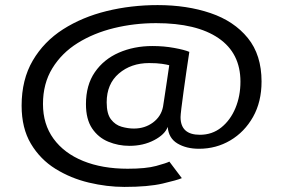

<svg xmlns="http://www.w3.org/2000/svg" viewBox="-20 -726 1115 755"><path d="M469 9Q400.5 9 329.2 -8Q258 -25 198 -62.2Q138 -99.5 101.5 -160.8Q65 -222 65 -310.5Q65 -413 108.8 -487.8Q152.5 -562.5 228 -610.8Q303.5 -659 399.5 -682.5Q495.5 -706 600 -706Q715 -706 807.8 -674.5Q900.5 -643 954.5 -576.5Q1008.5 -510 1008.5 -405.5Q1008.5 -325.5 975 -266.2Q941.5 -207 885.8 -174Q830 -141 762.5 -141Q712.5 -141 677.8 -161.8Q643 -182.5 639.5 -227Q628.5 -197 586 -174.8Q543.5 -152.5 489 -152.5Q445 -152.5 405.8 -168.8Q366.5 -185 342.2 -221Q318 -257 318 -316.5Q318 -391.5 353 -442.2Q388 -493 447.5 -519Q507 -545 579.5 -545Q624.5 -545 665.2 -537.5Q706 -530 724.5 -522Q719 -486.5 713 -445.2Q707 -404 701.8 -365.8Q696.5 -327.5 693.2 -300.2Q690 -273 690 -265.5Q690 -196 766 -196Q814.5 -196 850.2 -224.8Q886 -253.5 905.8 -301Q925.5 -348.5 925.5 -405Q925.5 -517 839.2 -576Q753 -635 594 -635Q508 -635 428.2 -615.5Q348.5 -596 285.5 -556.8Q222.5 -517.5 185.8 -457.5Q149 -397.5 149 -317Q149 -237.5 190.5 -180.5Q232 -123.5 307 -93Q382 -62.5 482 -62.5Q554 -62.5 594.2 -73.5Q634.5 -84.5 646 -90.5L695 -25.5Q676.5 -17.5 619.5 -4.2Q562.5 9 469 9ZM506.5 -220.5Q549.5 -220.5 581.5 -244.2Q613.5 -268 621 -306Q622 -312.5 626.5 -341.5Q631 -370.5 636.2 -406.2Q641.5 -442 645.5 -469.5Q637 -472 617 -475Q597 -478 566.5 -478Q495.5 -478 447.5 -437Q399.5 -396 399.5 -323.5Q399.5 -278.5 416.5 -256.5Q433.5 -234.5 458.5 -227.5Q483.5 -220.5 506.5 -220.5Z"/></svg>

Font: Trispace SemiExpanded
Style: Regular
Weight: 400
Width: 6
Designer: Tyler Finck
Foundry: Etcetera Type Company
Version: Version 1.210; ttfautohint (v1.8.3)